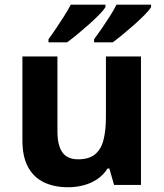

<svg xmlns="http://www.w3.org/2000/svg" viewBox="-20 -786 697 816"><path d="M579.1 -545.9V0H464.8L444.8 -69.8H437Q419.4 -42 393.1 -24.4Q366.7 -6.8 335 1.5Q303.2 9.8 269 9.8Q210.4 9.8 167 -11Q123.5 -31.7 99.4 -75.7Q75.2 -119.6 75.2 -189.9V-545.9H224.1V-227.1Q224.1 -168.5 245.1 -138.7Q266.1 -108.9 312 -108.9Q357.4 -108.9 383.3 -129.6Q409.2 -150.4 419.7 -190.7Q430.2 -231 430.2 -289.1V-545.9ZM622.1 -766.1V-755.9Q614.3 -742.7 595 -723.1Q575.7 -703.6 551 -681.6Q526.4 -659.7 502 -639.6Q477.5 -619.6 459 -606H379.9V-619.1Q394 -638.2 411.9 -664.1Q429.7 -689.9 446.8 -716.8Q463.9 -743.7 475.1 -766.1ZM428.2 -766.1V-755.9Q420.4 -742.7 401.1 -723.1Q381.8 -703.6 357.2 -681.6Q332.5 -659.7 308.1 -639.6Q283.7 -619.6 265.1 -606H186V-619.1Q200.2 -638.2 217.5 -664.1Q234.9 -689.9 252 -716.8Q269 -743.7 280.8 -766.1Z"/></svg>

Font: Wonky
Style: Regular
Weight: 400
Designer: Monotype Design Team
Foundry: Monotype Imaging Inc.
Version: Version 3.000